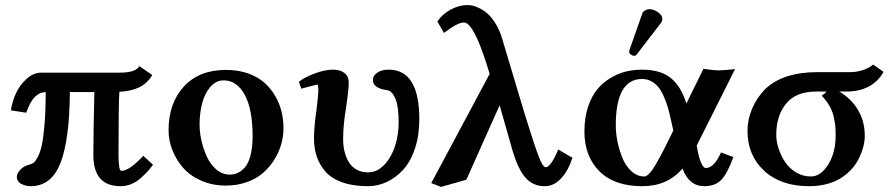

<svg xmlns="http://www.w3.org/2000/svg" viewBox="-20 -718 3507 753"><path d="M449.2 -433.1H142.1Q110.8 -433.1 83.7 -408.2Q56.6 -383.3 42 -350.6Q27.3 -317.9 22.9 -285.2L83 -275.9Q97.2 -317.4 115.2 -336.4Q133.3 -355.5 159.2 -356.9Q159.2 -285.2 154.8 -231.9Q150.4 -178.7 144.3 -150.1Q138.2 -121.6 128.9 -103.8Q119.6 -85.9 113 -80.8Q106.4 -75.7 98.1 -73.2Q72.8 -67.4 59.3 -51.8Q45.9 -36.1 45.9 -25.9Q45.9 -5.9 63.5 3.2Q81.1 12.2 100.1 12.2Q181.6 12.2 217.3 -79.3Q252.9 -170.9 253.9 -356.9H350.1Q346.2 -206.5 346.2 -108.9Q346.2 12.2 453.1 12.2Q474.6 12.2 494.4 4.2Q514.2 -3.9 531.2 -19Q548.3 -34.2 557.9 -44.7Q567.4 -55.2 580.1 -71.8L542 -106.9Q486.8 -47.9 456.1 -47.9Q444.8 -47.9 444.8 -108.9Q444.8 -315.9 448.2 -357.9Q494.1 -360.4 525.9 -375.5Q557.6 -390.6 577.1 -423.8L525.9 -459Q513.7 -433.1 449.2 -433.1Z M856.9 -402.8Q826.7 -402.8 804.4 -376.5Q782.2 -350.1 772.5 -311.8Q762.7 -273.4 762.7 -229Q762.7 -199.7 770 -167Q777.3 -134.3 791.3 -103.5Q805.2 -72.8 828.9 -53Q852.5 -33.2 881.8 -33.2Q897.5 -33.2 911.4 -39.3Q925.3 -45.4 939.5 -60.5Q953.6 -75.7 962.2 -107.4Q970.7 -139.2 970.7 -184.1Q970.7 -289.1 939.9 -345.9Q909.2 -402.8 856.9 -402.8ZM641.1 -207Q641.1 -312.5 700.7 -378.2Q760.3 -443.8 866.7 -443.8Q914.1 -443.8 952.6 -430.2Q991.2 -416.5 1016.6 -394Q1042 -371.6 1059.3 -341.6Q1076.7 -311.5 1084.2 -280Q1091.8 -248.5 1091.8 -215.8Q1091.8 -184.6 1083.3 -153.6Q1074.7 -122.6 1056.4 -92.8Q1038.1 -63 1012.2 -40.3Q986.3 -17.6 948.5 -3.9Q910.6 9.8 865.7 9.8Q813 9.8 769 -9.5Q725.1 -28.8 698 -60.1Q670.9 -91.3 656 -129.4Q641.1 -167.5 641.1 -207Z M1624.5 -250Q1624.5 -186.5 1607.4 -135.5Q1590.3 -84.5 1561.8 -53Q1533.2 -21.5 1497.6 -4.6Q1461.9 12.2 1423.3 12.2Q1364.7 12.2 1322.3 -2.9Q1279.8 -18.1 1256.3 -45.2Q1232.9 -72.3 1222.2 -104.2Q1211.4 -136.2 1211.4 -174.8Q1211.4 -221.2 1221.7 -291Q1228.5 -349.1 1228.5 -360.8Q1228.5 -386.2 1224.6 -386.2Q1221.7 -386.2 1205.6 -381.8L1175.8 -374L1161.6 -370.1L1152.3 -397Q1170.4 -413.1 1211.9 -429Q1253.4 -444.8 1286.6 -444.8Q1314.5 -444.8 1331.1 -431.6Q1347.7 -418.5 1347.7 -394Q1347.7 -366.7 1337.4 -296.9Q1325.7 -228.5 1325.7 -171.9Q1325.7 -146 1331.3 -123.3Q1336.9 -100.6 1348.1 -82Q1359.4 -63.5 1378.7 -52.7Q1397.9 -42 1423.3 -42Q1459 -42 1487.1 -71.5Q1515.1 -101.1 1529.3 -145.3Q1543.5 -189.5 1543.5 -237.8Q1543.5 -300.3 1531.2 -329.8Q1519 -359.4 1501.5 -363.8Q1442.4 -371.1 1442.4 -404.8Q1442.4 -420.4 1459 -432.6Q1475.6 -444.8 1504.4 -444.8Q1624.5 -444.8 1624.5 -250Z M2216.3 -104 2225.1 -100.1Q2210 -50.8 2181.4 -19.3Q2152.8 12.2 2116.2 12.2Q2069.8 12.2 2040.8 -21.2Q2011.7 -54.7 1990.2 -127L1939.5 -305.2L1809.1 -13.2L1709.5 15.1L1671.4 0L1900.4 -428.2L1885.3 -476.1Q1835.4 -629.9 1799.3 -629.9Q1774.4 -629.9 1721.2 -588.9L1695.3 -633.8Q1714.8 -663.1 1748 -680.7Q1781.2 -698.2 1813.5 -698.2Q1823.2 -698.2 1835 -695.6Q1846.7 -692.9 1863.3 -684.3Q1879.9 -675.8 1894.8 -662.1Q1909.7 -648.4 1924.6 -623.8Q1939.5 -599.1 1949.2 -566.9L2038.1 -270Q2075.2 -149.9 2092 -106Q2108.9 -62 2120.1 -62Q2140.1 -62 2169.4 -131.8Z M2526.9 -682.1Q2543 -682.1 2560.3 -670.2Q2577.6 -658.2 2577.6 -644Q2577.6 -634.8 2572.8 -628.9L2479 -506.8Q2473.1 -499 2467.8 -499Q2461.4 -499 2454.6 -503.7Q2447.8 -508.3 2447.8 -513.2Q2447.8 -519 2448.7 -522L2499 -665Q2502 -672.9 2510 -677.5Q2518.1 -682.1 2526.9 -682.1ZM2620.6 -206.1 2612.8 -241.2Q2606.4 -272 2599.6 -295.2Q2592.8 -318.4 2583 -340.6Q2573.2 -362.8 2561.5 -377Q2549.8 -391.1 2533.7 -399.7Q2517.6 -408.2 2498 -408.2Q2395 -408.2 2395 -226.1Q2395 -194.8 2402.1 -160.9Q2409.2 -127 2422.1 -96.2Q2435.1 -65.4 2457.3 -45.7Q2479.5 -25.9 2506.8 -25.9Q2515.6 -25.9 2527.3 -38.3Q2539.1 -50.8 2553.7 -76.4Q2568.4 -102.1 2579.6 -123.5L2607.9 -180.2ZM2498 -444.8Q2571.8 -444.8 2612.1 -410.9Q2652.3 -377 2671.9 -312L2738.8 -448.2Q2780.8 -441.9 2795.9 -441.9Q2814.9 -441.9 2862.8 -446.8L2710.9 -144L2712.9 -146Q2719.2 -103.5 2728.8 -81.3Q2738.3 -59.1 2748 -59.1Q2780.8 -59.1 2807.6 -120.1L2856 -102.1Q2833.5 -38.6 2809.3 -13.2Q2785.2 12.2 2742.7 12.2Q2682.1 12.2 2656.7 -57.1Q2598.1 12.2 2499 12.2Q2389.2 12.2 2330.6 -46.6Q2272 -105.5 2272 -202.1Q2272 -255.9 2286.1 -298.6Q2300.3 -341.3 2322.8 -368.2Q2345.2 -395 2375.5 -412.8Q2405.8 -430.7 2436 -437.7Q2466.3 -444.8 2498 -444.8Z M3159.7 -25.9Q3199.2 -25.9 3228.3 -72.8Q3257.3 -119.6 3257.3 -187Q3257.3 -209 3255.9 -224.4Q3254.4 -239.7 3249.5 -261.2Q3244.6 -282.7 3232.9 -303Q3221.2 -323.2 3202.6 -342.8Q3209.5 -347.7 3215.3 -352.5Q3221.2 -357.4 3220.7 -358.9H3180.7Q3101.6 -358.9 3063 -311.5Q3024.4 -264.2 3024.4 -189Q3024.4 -163.6 3033.4 -135.7Q3042.5 -107.9 3058.8 -83Q3075.2 -58.1 3101.8 -42Q3128.4 -25.9 3159.7 -25.9ZM2981.4 -369.1Q3051.3 -435.1 3185.5 -435.1H3315.4Q3338.4 -435.1 3363 -442.9Q3387.7 -450.7 3404.3 -464.8L3445.3 -436Q3401.4 -358.9 3297.4 -358.9H3271.5Q3318.4 -331.5 3345 -286.9Q3371.6 -242.2 3371.6 -184.1Q3371.6 -170.9 3368.7 -155Q3365.7 -139.2 3358.6 -119.9Q3351.6 -100.6 3340.6 -82.3Q3329.6 -64 3312 -46.6Q3294.4 -29.3 3272.7 -16.4Q3251 -3.4 3220 4.4Q3189 12.2 3153.3 12.2Q3042.5 12.2 2977.1 -48.1Q2911.6 -108.4 2911.6 -205.1Q2911.6 -249 2929.9 -292.2Q2948.2 -335.4 2981.4 -369.1Z"/></svg>

Font: Linux Libertine G
Style: Semibold
Weight: 600
Designer: Philipp H. Poll
Foundry: Philipp H. Poll
Version: Version 5.1.1